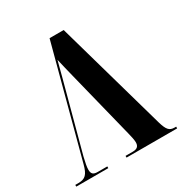

<svg xmlns="http://www.w3.org/2000/svg" viewBox="-166 -840 920 966"><g transform="rotate(-30 293.5 -357.0)"><path d="M0 0H186V-10H130C105 -10 95 -19 95 -43C95 -58 99 -80 107 -113L213 -508C220 -535 227 -562 237 -600C246 -560 253 -533 263 -492L361 -99C365 -82 371 -59 371 -44C371 -24 363 -10 334 -10H292V0H586V-10H577C547 -10 535 -24 521 -71L339 -714H257L88 -79C74 -26 58 -10 18 -10H0Z"/></g></svg>

Font: Noto Serif Display Condensed Extra
Style: Regular
Weight: 800
Width: 3
Designer: Monotype Design Team
Foundry: Monotype Imaging Inc.
Version: Version 1.900